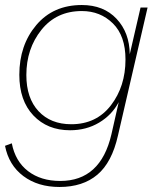

<svg xmlns="http://www.w3.org/2000/svg" viewBox="-27 -530 636 765"><path d="M533 -500H561L443 10Q419 117 361 166Q303 215 210 215Q124 215 66 171.5Q8 128 -7 51L20 41Q34 113 85 152Q136 191 213 191Q374 191 417 5L446 -123Q419 -72 368 -41.5Q317 -11 252 -11Q162 -11 106 -70Q50 -129 50 -232Q50 -350 117.5 -430Q185 -510 299 -510Q386 -510 437.5 -455Q489 -400 490 -314ZM257 -35Q357 -35 415 -110.5Q473 -186 473 -293Q473 -387 423 -436.5Q373 -486 299 -486Q198 -486 138 -411Q78 -336 78 -231Q78 -139 126.5 -87Q175 -35 257 -35Z"/></svg>

Font: Elaine Sans ExtraLight
Style: Italic
Weight: 275
Italic angle: -13°
Designer: Wei Huang
Foundry: Wei Huang
Version: Version 2.001;December 24, 2019;FontCreator 12.0.0.2547 64-b